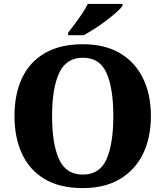

<svg xmlns="http://www.w3.org/2000/svg" viewBox="-20 -951 845 981"><path d="M403 10Q286 10 208.5 -36Q131 -82 92.5 -165Q54 -248 54 -359Q54 -470 92.5 -552Q131 -634 209 -679.5Q287 -725 404 -725Q515 -725 592.5 -679.5Q670 -634 710.5 -551.5Q751 -469 751 -358Q751 -247 710.5 -164.5Q670 -82 592.5 -36Q515 10 403 10ZM403 -59Q490 -59 524.5 -138Q559 -217 559 -358Q559 -499 524.5 -577.5Q490 -656 404 -656Q318 -656 282 -577.5Q246 -499 246 -358Q246 -217 281.5 -138Q317 -59 403 -59ZM328 -784Q343 -803 362.5 -829Q382 -855 400 -882Q418 -909 429 -931H606V-921Q597 -908 574.5 -888Q552 -868 523 -846Q494 -824 463.5 -804.5Q433 -785 408 -771H328Z"/></svg>

Font: Noto Serif ExtraBold
Style: Regular
Weight: 800
Designer: Monotype Design Team
Foundry: Monotype Imaging Inc.
Version: Version 2.014